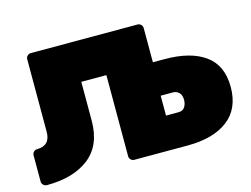

<svg xmlns="http://www.w3.org/2000/svg" viewBox="-97 -862 1352 1035"><g transform="rotate(-15 579.5 -345.0)"><path d="M18 -164Q18 -175 26 -183Q34 -191 45 -191Q82 -191 100.5 -210.5Q119 -230 119 -268V-673Q119 -684 127 -692Q135 -700 146 -700H742Q753 -700 761 -692Q769 -684 769 -673V-482H834Q979 -482 1059.5 -424Q1140 -366 1140 -245Q1140 -124 1059 -62Q978 0 834 0H536Q525 0 517 -8Q509 -16 509 -27V-480H369V-263Q369 -126 282 -58Q195 10 46 10Q35 10 26.5 2Q18 -6 18 -17ZM833 -186Q857 -186 868 -203Q879 -220 879 -243Q879 -270 865 -283.5Q851 -297 833 -297H763V-186Z"/></g></svg>

Font: Rubik
Style: Regular
Weight: 900
Designer: Hubert & Fischer
Foundry: Hubert & Fischer
Version: Version 1.100